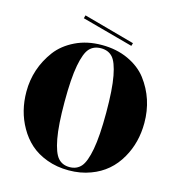

<svg xmlns="http://www.w3.org/2000/svg" viewBox="-124 -962 994 1079"><g transform="rotate(15 373.0 -423.0)"><path d="M82 -152Q30 -243 30 -357Q30 -491 111 -600Q151 -653 219 -686Q287 -719 373 -719Q459 -719 527 -687.5Q595 -656 635 -604Q716 -497 716 -357Q716 -243 664 -152Q607 -51 500 -12Q442 10 373 10Q304 10 246 -11.5Q188 -33 148.5 -68.5Q109 -104 82 -152ZM306 -37.5Q331 -9 373 -9Q415 -9 440 -37.5Q465 -66 479.5 -143.5Q494 -221 494 -357Q494 -493 479.5 -569.5Q465 -646 440 -673Q415 -700 373 -700Q331 -700 306 -673Q281 -646 266.5 -569.5Q252 -493 252 -357Q252 -221 266.5 -143.5Q281 -66 306 -37.5ZM235 -838 240 -856 538 -774 533 -757Z"/></g></svg>

Font: Elsie Swash Caps Black
Style: Regular
Weight: 900
Designer: Alejandro Inler
Foundry: Alejandro Inler
Version: 1.003